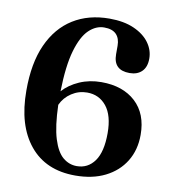

<svg xmlns="http://www.w3.org/2000/svg" viewBox="-82 -787 784 875"><g transform="rotate(10 310.0 -350.0)"><path d="M355 -715.5Q421.5 -715.5 468.5 -694.8Q515.5 -674 540 -640.2Q564.5 -606.5 564.5 -567Q564.5 -528.5 543.8 -507.8Q523 -487 487 -487Q412 -487 412 -560.5V-600Q412 -634 393.8 -652.8Q375.5 -671.5 338 -671.5Q300 -671.5 267.8 -640.8Q235.5 -610 215 -539.5Q194.5 -469 192 -350.5Q221.5 -383.5 267.8 -403.8Q314 -424 369 -424Q468.5 -424 527.2 -369.8Q586 -315.5 586 -218Q586 -148 553.5 -95.2Q521 -42.5 462.2 -13.2Q403.5 16 324 16Q187.5 16 112.8 -75.2Q38 -166.5 38 -326.5Q37.5 -453.5 76.5 -540Q115.5 -626.5 186.8 -671Q258 -715.5 355 -715.5ZM313 -366Q274 -366 241.2 -344.5Q208.5 -323 192.5 -288Q195.5 -189 213.2 -132Q231 -75 259.5 -51.2Q288 -27.5 323.5 -27.5Q375 -27.5 405.8 -70.2Q436.5 -113 436.5 -199.5Q436.5 -281.5 402.5 -323.8Q368.5 -366 313 -366Z"/></g></svg>

Font: Fraunces 9pt SemiBold
Style: Regular
Weight: 600
Version: Version 1.000;[b76b70a41]